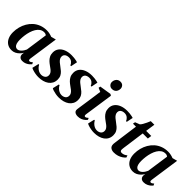

<svg xmlns="http://www.w3.org/2000/svg" viewBox="135 -1742 2727 2727"><g transform="rotate(45 1498.0 -379.0)"><path d="M463.5 -96Q461 -75.5 466.2 -67.5Q471.5 -59.5 481.5 -59.5Q490.5 -59.5 501.5 -65.2Q512.5 -71 526.5 -84L539.5 -57Q531 -45.5 512.5 -29.5Q494 -13.5 467 -1.5Q440 10.5 406 10.5Q371.5 10.5 353.5 -8.5Q335.5 -27.5 336.5 -58.5L341 -89.5Q327.5 -65.5 305.2 -42.5Q283 -19.5 253.5 -4.5Q224 10.5 187.5 10.5Q137 10.5 100.2 -13.8Q63.5 -38 43.8 -82Q24 -126 24 -184.5Q24 -239 37.5 -291.2Q51 -343.5 77.8 -389.5Q104.5 -435.5 143.8 -470.5Q183 -505.5 234.5 -525.2Q286 -545 348.5 -545Q376.5 -545 404.5 -538.8Q432.5 -532.5 454 -523.5L528 -543ZM385.5 -483.5Q378 -490.5 366.5 -495Q355 -499.5 339.5 -499.5Q302 -499.5 273.8 -480Q245.5 -460.5 225.2 -427.2Q205 -394 192.2 -352.5Q179.5 -311 173.8 -266.8Q168 -222.5 168 -181.5Q168 -138 176.5 -110.5Q185 -83 200.5 -70Q216 -57 235.5 -57Q251 -57 265.8 -64.8Q280.5 -72.5 294 -85.8Q307.5 -99 318.8 -116.2Q330 -133.5 338 -152.5Z M949 -428.5H934Q926.5 -452.5 901.8 -474Q877 -495.5 839 -495.5Q816.5 -495.5 797.8 -488.2Q779 -481 767.8 -466.8Q756.5 -452.5 756 -430.5Q756 -407.5 767 -388.8Q778 -370 797.8 -353Q817.5 -336 843 -318Q872.5 -297.5 896.5 -276Q920.5 -254.5 935 -226.8Q949.5 -199 949.5 -160.5Q949.5 -118 932.8 -86Q916 -54 886 -32.5Q856 -11 816 0Q776 11 729 11Q699 11 667.2 5.5Q635.5 0 610.8 -8.2Q586 -16.5 577 -24L600 -122H613.5Q622.5 -103 640.5 -84.2Q658.5 -65.5 682.8 -53.2Q707 -41 734.5 -41Q756 -41 775.2 -49Q794.5 -57 806.5 -73Q818.5 -89 818.5 -113Q818.5 -136 807 -154.2Q795.5 -172.5 775 -189.2Q754.5 -206 727.5 -224Q703.5 -240.5 680.2 -262.2Q657 -284 642 -313.5Q627 -343 627 -383Q627 -433 654.5 -469.2Q682 -505.5 731.2 -525Q780.5 -544.5 845.5 -544.5Q870.5 -544.5 895.8 -541.8Q921 -539 940.8 -534.8Q960.5 -530.5 969 -527Z M1359 -428.5H1344Q1336.5 -452.5 1311.8 -474Q1287 -495.5 1249 -495.5Q1226.5 -495.5 1207.8 -488.2Q1189 -481 1177.8 -466.8Q1166.5 -452.5 1166 -430.5Q1166 -407.5 1177 -388.8Q1188 -370 1207.8 -353Q1227.5 -336 1253 -318Q1282.5 -297.5 1306.5 -276Q1330.5 -254.5 1345 -226.8Q1359.5 -199 1359.5 -160.5Q1359.5 -118 1342.8 -86Q1326 -54 1296 -32.5Q1266 -11 1226 0Q1186 11 1139 11Q1109 11 1077.2 5.5Q1045.5 0 1020.8 -8.2Q996 -16.5 987 -24L1010 -122H1023.5Q1032.5 -103 1050.5 -84.2Q1068.5 -65.5 1092.8 -53.2Q1117 -41 1144.5 -41Q1166 -41 1185.2 -49Q1204.5 -57 1216.5 -73Q1228.5 -89 1228.5 -113Q1228.5 -136 1217 -154.2Q1205.5 -172.5 1185 -189.2Q1164.5 -206 1137.5 -224Q1113.5 -240.5 1090.2 -262.2Q1067 -284 1052 -313.5Q1037 -343 1037 -383Q1037 -433 1064.5 -469.2Q1092 -505.5 1141.2 -525Q1190.5 -544.5 1255.5 -544.5Q1280.5 -544.5 1305.8 -541.8Q1331 -539 1350.8 -534.8Q1370.5 -530.5 1379 -527Z M1518 10.5Q1494 10.5 1475.8 3Q1457.5 -4.5 1448.2 -19.5Q1439 -34.5 1442 -57.5Q1444 -73 1448.2 -102.2Q1452.5 -131.5 1458.5 -172Q1464.5 -212.5 1471.5 -260.2Q1478.5 -308 1485.8 -359.8Q1493 -411.5 1500 -463L1442 -488L1447.5 -517L1623 -545L1646 -531L1582 -94Q1580 -75.5 1584.8 -67.8Q1589.5 -60 1599 -60Q1609 -60 1619.2 -65.5Q1629.5 -71 1645 -85L1657.5 -58Q1648.5 -46 1630 -29.8Q1611.5 -13.5 1583.5 -1.5Q1555.5 10.5 1518 10.5ZM1587 -609Q1556 -609 1536 -630.5Q1516 -652 1517 -680.5Q1518 -718 1540.5 -743.5Q1563 -769 1601.5 -769Q1636.5 -769 1655 -747.5Q1673.5 -726 1673.5 -699Q1673.5 -661.5 1651.5 -635.2Q1629.5 -609 1587 -609Z M2067.5 -428.5H2052.5Q2045 -452.5 2020.2 -474Q1995.5 -495.5 1957.5 -495.5Q1935 -495.5 1916.2 -488.2Q1897.5 -481 1886.2 -466.8Q1875 -452.5 1874.5 -430.5Q1874.5 -407.5 1885.5 -388.8Q1896.5 -370 1916.2 -353Q1936 -336 1961.5 -318Q1991 -297.5 2015 -276Q2039 -254.5 2053.5 -226.8Q2068 -199 2068 -160.5Q2068 -118 2051.2 -86Q2034.5 -54 2004.5 -32.5Q1974.5 -11 1934.5 0Q1894.5 11 1847.5 11Q1817.5 11 1785.8 5.5Q1754 0 1729.2 -8.2Q1704.5 -16.5 1695.5 -24L1718.5 -122H1732Q1741 -103 1759 -84.2Q1777 -65.5 1801.2 -53.2Q1825.5 -41 1853 -41Q1874.5 -41 1893.8 -49Q1913 -57 1925 -73Q1937 -89 1937 -113Q1937 -136 1925.5 -154.2Q1914 -172.5 1893.5 -189.2Q1873 -206 1846 -224Q1822 -240.5 1798.8 -262.2Q1775.5 -284 1760.5 -313.5Q1745.5 -343 1745.5 -383Q1745.5 -433 1773 -469.2Q1800.5 -505.5 1849.8 -525Q1899 -544.5 1964 -544.5Q1989 -544.5 2014.2 -541.8Q2039.5 -539 2059.2 -534.8Q2079 -530.5 2087.5 -527Z M2304.5 -183.5Q2301.5 -163 2299.2 -147Q2297 -131 2295.8 -118.8Q2294.5 -106.5 2294.5 -97Q2294.5 -81 2303.5 -73Q2312.5 -65 2327.5 -65Q2351 -65 2372.2 -74.2Q2393.5 -83.5 2410.5 -99L2422 -66Q2405.5 -46.5 2379 -28.8Q2352.5 -11 2318.5 -0.2Q2284.5 10.5 2244 10.5Q2204.5 10.5 2179 -9Q2153.5 -28.5 2154.5 -71.5Q2155 -76 2155.8 -84Q2156.5 -92 2158.2 -105Q2160 -118 2162.5 -137Q2165 -156 2168.5 -183.5L2208 -472.5H2147.5L2154.5 -507.5L2223 -534Q2237 -547 2251.5 -572Q2266 -597 2279.2 -625.2Q2292.5 -653.5 2301.5 -676.5H2373.5L2352.5 -532.5H2455L2446.5 -472.5H2344Z M2900 -96Q2897.5 -75.5 2902.8 -67.5Q2908 -59.5 2918 -59.5Q2927 -59.5 2938 -65.2Q2949 -71 2963 -84L2976 -57Q2967.5 -45.5 2949 -29.5Q2930.5 -13.5 2903.5 -1.5Q2876.5 10.5 2842.5 10.5Q2808 10.5 2790 -8.5Q2772 -27.5 2773 -58.5L2777.5 -89.5Q2764 -65.5 2741.8 -42.5Q2719.5 -19.5 2690 -4.5Q2660.5 10.5 2624 10.5Q2573.5 10.5 2536.8 -13.8Q2500 -38 2480.2 -82Q2460.5 -126 2460.5 -184.5Q2460.5 -239 2474 -291.2Q2487.5 -343.5 2514.2 -389.5Q2541 -435.5 2580.2 -470.5Q2619.5 -505.5 2671 -525.2Q2722.5 -545 2785 -545Q2813 -545 2841 -538.8Q2869 -532.5 2890.5 -523.5L2964.5 -543ZM2822 -483.5Q2814.5 -490.5 2803 -495Q2791.5 -499.5 2776 -499.5Q2738.5 -499.5 2710.2 -480Q2682 -460.5 2661.8 -427.2Q2641.5 -394 2628.8 -352.5Q2616 -311 2610.2 -266.8Q2604.5 -222.5 2604.5 -181.5Q2604.5 -138 2613 -110.5Q2621.5 -83 2637 -70Q2652.5 -57 2672 -57Q2687.5 -57 2702.2 -64.8Q2717 -72.5 2730.5 -85.8Q2744 -99 2755.2 -116.2Q2766.5 -133.5 2774.5 -152.5Z"/></g></svg>

Font: Merriweather 72pt
Style: Bold Italic
Weight: 700
Italic angle: -7.8°
Version: Version 2.101